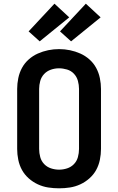

<svg xmlns="http://www.w3.org/2000/svg" viewBox="-20 -1012 640 1040"><path d="M300 8Q270 8 241 3.5Q212 -1 185 -13.5Q158 -26 135.5 -46Q113 -66 99 -91.5Q85 -117 79 -146.5Q73 -176 73 -205V-530Q73 -559 79 -588.5Q85 -618 99 -644Q113 -670 135.5 -690Q158 -710 185 -722Q212 -734 241 -740Q270 -746 300 -746Q330 -746 359 -740Q388 -734 415 -722Q442 -710 464.5 -690Q487 -670 501 -644Q515 -618 521 -588.5Q527 -559 527 -530V-205Q527 -176 521 -146.5Q515 -117 501 -91.5Q487 -66 464.5 -46Q442 -26 415 -13.5Q388 -1 359 3.5Q330 8 300 8ZM300 -93Q322 -93 343.5 -100Q365 -107 380.5 -123Q396 -139 402 -161Q408 -183 408 -205V-530Q408 -552 402 -574Q396 -596 380.5 -612.5Q365 -629 343 -635.5Q321 -642 299 -642Q277 -642 255.5 -634.5Q234 -627 219 -611Q204 -595 198 -573.5Q192 -552 192 -530V-205Q192 -183 198 -161Q204 -139 219.5 -123Q235 -107 256.5 -100Q278 -93 300 -93ZM365 -788 305 -842 445 -992 525 -918ZM195 -788 135 -842 275 -992 355 -918Z"/></svg>

Font: Iosevka Curly Extended
Style: Bold
Weight: 700
Width: 7
Monospace: yes
Designer: Belleve Invis
Foundry: Belleve Invis
Version: Version 11.1.0; ttfautohint (v1.8.3)